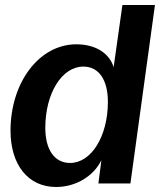

<svg xmlns="http://www.w3.org/2000/svg" viewBox="-20 -733 639 767"><path d="M204 14C282 14 353 -28 385 -93L373 0H501L599 -713H469L434 -465C416 -522 360 -556 285 -556C136 -556 22 -403 22 -211C22 -75 92 14 204 14ZM260 -82C197 -82 161 -136 161 -222C161 -360 227 -467 313 -467C375 -467 411 -414 411 -326C411 -189 345 -82 260 -82Z"/></svg>

Font: Ronzino Bold
Style: Italic
Weight: 700
Italic angle: -8°
Designer: Nunzio Mazzaferro
Foundry: Collletttivo
Version: Version 1.000;Glyphs 3.3 (3337)